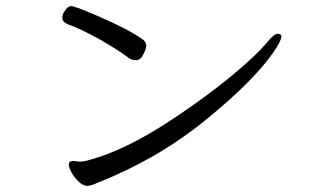

<svg xmlns="http://www.w3.org/2000/svg" viewBox="-20 -638 1040 625"><path d="M217 -114 239 -112Q253 -112 270 -117Q389 -149 538.5 -248Q688 -347 788 -438Q831 -477 851.5 -502.5Q872 -528 884 -528Q896 -528 896 -519Q896 -505 868 -465Q803 -372 647 -245.5Q491 -119 295 -42Q276 -33 263.5 -33Q251 -33 237 -46Q223 -59 213.5 -75.5Q204 -92 204 -103Q204 -114 217 -114ZM188 -598Q199 -618 212 -618Q225 -618 310.5 -580.5Q396 -543 440 -513Q456 -503 456 -491Q456 -479 446.5 -460.5Q437 -442 423 -442Q409 -442 398 -450Q373 -470 308 -508Q241 -545 203 -558Q183 -566 183 -579Q183 -592 188 -598Z"/></svg>

Font: LXGW Bright GB
Style: Regular
Weight: 400
Designer: Christian Thalmann (Catharsis Fonts)
Foundry: LXGW / Christian Thalmann (Catharsis Fonts) / Fontworks Inc.
Version: Version 5.510